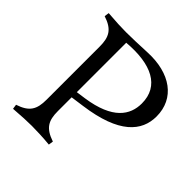

<svg xmlns="http://www.w3.org/2000/svg" viewBox="-196 -911 1077 1077"><g transform="rotate(45 342.0 -372.5)"><path d="M60 -21 64 7C125 2 175 0 207 0C239 0 299 2 348 7L352 -21C272 -48 251 -86 251 -162V-271L330 -282C582 -316 664 -415 664 -532C664 -674 549 -759 372 -750C315 -747 239 -745 207 -745C175 -745 125 -747 64 -752L60 -724C140 -698 161 -659 161 -583V-162C161 -86 140 -47 60 -21ZM251 -312V-704C437 -720 554 -663 554 -525C554 -433 499 -348 308 -320Z"/></g></svg>

Font: Basteleur Moonlight
Style: Regular
Weight: 300
Designer: Keussel
Foundry: Keussel Studio
Version: Version 1.300;Glyphs 3.2 (3192)